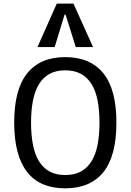

<svg xmlns="http://www.w3.org/2000/svg" viewBox="-20 -1031 723 1063"><path d="M151.9 -352.5Q151.9 -283.7 162.4 -229.7Q172.9 -175.8 195.8 -138.4Q218.8 -101.1 254.4 -81.5Q290 -62 340.8 -62Q392.1 -62 428 -81.5Q463.9 -101.1 486.8 -138.4Q509.8 -175.8 520.3 -229.7Q530.8 -283.7 530.8 -352.5Q530.8 -420.9 520.3 -474.6Q509.8 -528.3 486.8 -565.4Q463.9 -602.5 428 -622.1Q392.1 -641.6 340.8 -641.6Q290.5 -641.6 254.6 -622.1Q218.8 -602.5 196 -565.4Q173.3 -528.3 162.6 -474.6Q151.9 -420.9 151.9 -352.5ZM58.6 -352.5Q58.6 -536.1 130.9 -625.5Q203.1 -714.8 340.8 -714.8Q479.5 -714.8 552 -625.5Q624.5 -536.1 624.5 -352.5Q624.5 -167 552 -77.6Q479.5 11.7 340.8 11.7Q272 11.7 219.2 -10.5Q166.5 -32.7 130.9 -77.9Q95.2 -123 76.9 -191.4Q58.6 -259.8 58.6 -352.5ZM294.4 -1011.2H386.7L495.1 -770.5H399.4L343.3 -949.7H337.4L282.7 -770.5H187.5Z"/></svg>

Font: Mako
Style: Regular
Weight: 400
Designer: vernon adams
Foundry: vernon adams
Version: Version 1.000